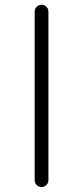

<svg xmlns="http://www.w3.org/2000/svg" viewBox="-20 -793 335 792"><path d="M123 -49.8V-745.1Q123 -756.8 131.3 -765.1Q139.6 -773.4 151.4 -773.4Q163.1 -773.4 171.4 -765.1Q179.7 -756.8 179.7 -745.1V-49.8Q179.7 -38.1 171.4 -29.8Q163.1 -21.5 151.4 -21.5Q139.6 -21.5 131.3 -29.8Q123 -38.1 123 -49.8Z"/></svg>

Font: irohamaru Light
Style: Regular
Weight: 200
Designer: [Source Han Sans]
Ryoko NISHIZUKA  (kana & ideographs); Paul D. Hunt (Latin, Greek & Cyrillic); Wenlong ZHANG  (bopomofo
Version: Version 1.01